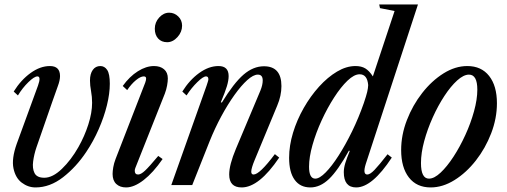

<svg xmlns="http://www.w3.org/2000/svg" viewBox="-20 -831 2274 862"><path d="M139.5 10.5Q106 10.5 77.8 -10.8Q49.5 -32 40.5 -75.2Q31.5 -118.5 55 -185L150.5 -446.5Q165.5 -488 148 -488Q134 -488 107.5 -462.2Q81 -436.5 60.5 -402.5L41.5 -420Q74 -472 117.2 -503.2Q160.5 -534.5 204 -534.5Q249.5 -534.5 249.5 -489.5Q249.5 -470 239.2 -443Q229 -416 214 -372L143.5 -169Q133 -138 128.8 -106.5Q124.5 -75 135 -54Q145.5 -33 179 -33Q216.5 -33 258 -73Q299.5 -113 332 -170.5Q359.5 -219 376.5 -272Q393.5 -325 393.5 -369.5Q393.5 -396.5 388.8 -422Q384 -447.5 384 -469.5Q384 -499.5 396.5 -517Q409 -534.5 430.5 -534.5Q449.5 -534.5 461.2 -517Q473 -499.5 473 -455Q473 -411 460 -358.2Q447 -305.5 423.2 -251.2Q399.5 -197 367 -148.5Q322 -81 263 -35.2Q204 10.5 139.5 10.5Z M730.5 -641.5Q705 -641.5 690 -658Q675 -674.5 675 -702Q675 -731 694.8 -752.5Q714.5 -774 739.5 -774Q763 -774 780.2 -757.2Q797.5 -740.5 797.5 -715.5Q797.5 -687.5 776.8 -664.5Q756 -641.5 730.5 -641.5ZM546 10.5Q518.5 10.5 502 -5Q485.5 -20.5 485.5 -50Q485.5 -62.5 488.5 -80.2Q491.5 -98 499 -117.5L632 -460Q634.5 -466.5 635.2 -471Q636 -475.5 636 -478.5Q636 -488 625.5 -488Q611 -488 590.5 -471.2Q570 -454.5 551 -426.5L531 -445Q561.5 -487.5 598.8 -511Q636 -534.5 671.5 -534.5Q699.5 -534.5 716.5 -520Q733.5 -505.5 733.5 -479Q733.5 -465.5 730.2 -447.2Q727 -429 720 -410.5L588 -78Q585 -71 585 -64.5Q585 -47.5 600 -47.5Q612.5 -47.5 631 -64.8Q649.5 -82 690.5 -131L710 -117Q667.5 -55.5 624.8 -22.5Q582 10.5 546 10.5Z M1065 10.5Q1009 10.5 1009 -47.5Q1009 -91 1039 -162.5L1149 -424Q1159.5 -449.5 1159.5 -470Q1159.5 -496 1137.5 -496Q1117.5 -496 1090.2 -471.5Q1063 -447 1032.8 -404.8Q1002.5 -362.5 973.5 -308.8Q944.5 -255 921 -196.5L843 0H749L907.5 -446.5Q911 -457.5 913.2 -464.2Q915.5 -471 915.5 -475.5Q915.5 -488 905 -488Q892 -488 865.8 -462.2Q839.5 -436.5 817.5 -402.5L798.5 -420Q831 -472 874.2 -503.2Q917.5 -534.5 961 -534.5Q1006.5 -534.5 1006.5 -489.5Q1006.5 -470 998.5 -443.5Q990.5 -417 971.5 -372L976 -370.5Q1029.5 -458 1073.2 -495.8Q1117 -533.5 1165 -533.5Q1243.5 -533.5 1243.5 -444.5Q1243.5 -401 1224.5 -356.5L1122.5 -110.5Q1116 -95 1112 -81.5Q1108 -68 1108 -60.5Q1108 -47.5 1118.5 -47.5Q1145.5 -47.5 1214 -139L1233.5 -123.5Q1143 10.5 1065 10.5Z M1373.5 10.5Q1327.5 10.5 1302.8 -23.8Q1278 -58 1278 -122.5Q1278 -177 1295.5 -234.8Q1313 -292.5 1343.5 -346Q1374 -399.5 1412.5 -442Q1451 -484.5 1493 -509.5Q1535 -534.5 1576 -534.5Q1602.5 -534.5 1620.2 -523.8Q1638 -513 1654 -488L1751.5 -781.5L1686 -794.5L1682.5 -811H1856.5L1622 -94.5Q1607.5 -47.5 1629 -47.5Q1641.5 -47.5 1661.2 -68Q1681 -88.5 1720 -138.5L1739 -123.5Q1651 10.5 1579 10.5Q1523.5 10.5 1523.5 -58Q1523.5 -76.5 1530.2 -98.8Q1537 -121 1550 -152.5L1547 -155.5Q1497 -65.5 1457.2 -27.5Q1417.5 10.5 1373.5 10.5ZM1395.5 -29Q1414.5 -29 1442 -56.8Q1469.5 -84.5 1500.2 -132.5Q1531 -180.5 1560.8 -241.5Q1590.5 -302.5 1613.5 -368.5Q1624.5 -401 1628.5 -418Q1632.5 -435 1633 -449Q1629 -497.5 1594.5 -497.5Q1570 -497.5 1540 -468.8Q1510 -440 1479.8 -393Q1449.5 -346 1424 -290.5Q1398.5 -235 1383 -180.2Q1367.5 -125.5 1367.5 -82.5Q1367.5 -29 1395.5 -29Z M1913.5 10.5Q1850.5 10.5 1815.8 -34.2Q1781 -79 1781 -157.5Q1781 -225 1806.8 -291.8Q1832.5 -358.5 1875.5 -413.5Q1918.5 -468.5 1971.2 -501.5Q2024 -534.5 2078 -534.5Q2141 -534.5 2176 -490Q2211 -445.5 2211 -367.5Q2211 -299.5 2185.2 -232.5Q2159.5 -165.5 2116.5 -110.5Q2073.5 -55.5 2020.5 -22.5Q1967.5 10.5 1913.5 10.5ZM1906 -29Q1929.5 -29 1958.2 -56Q1987 -83 2016 -127.5Q2045 -172 2069.2 -225Q2093.5 -278 2108.2 -331.5Q2123 -385 2123 -428.5Q2123 -496 2085.5 -496Q2061.5 -496 2032.5 -469.8Q2003.5 -443.5 1975 -400Q1946.5 -356.5 1922.8 -303.8Q1899 -251 1884.5 -197.5Q1870 -144 1870 -99Q1870 -29 1906 -29Z"/></svg>

Font: Libre Caslon Condensed Medium Italic
Style: Regular
Weight: 500
Italic angle: -22.583°
Designer: Pablo Impallari, Rodrigo Fuenzalida, Katja Schimmel, Ertekin Erdin
Foundry: Pablo Impallari, Rodrigo Fuenzalida
Version: Version 2.000; ttfautohint (v1.8.4.7-5d5b);gftools[0.9.33]